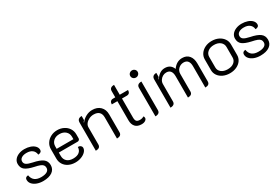

<svg xmlns="http://www.w3.org/2000/svg" viewBox="61 -1687 3873 2673"><g transform="rotate(-30 1997.0 -350.0)"><path d="M57 -121Q57 -164 107 -167Q125 -53 254 -53Q315 -53 348.5 -72.5Q382 -92 382 -130Q382 -156 369 -173Q356 -190 325.5 -202Q295 -214 240 -225Q145 -246 102.5 -278.5Q60 -311 60 -374Q60 -413 83.5 -443.5Q107 -474 149 -491.5Q191 -509 243 -509Q293 -509 336 -494.5Q379 -480 405 -452.5Q431 -425 431 -390Q431 -370 416 -358Q401 -346 374 -345Q370 -393 336 -420.5Q302 -448 243 -448Q192 -448 161.5 -428Q131 -408 131 -374Q131 -340 159 -321.5Q187 -303 253 -289Q358 -268 405 -232.5Q452 -197 452 -133Q452 -66 399 -28.5Q346 9 251 9Q198 9 153.5 -7.5Q109 -24 83 -53.5Q57 -83 57 -121Z M564 -171V-325Q564 -376 592 -418.5Q620 -461 667 -485Q714 -509 770 -509Q826 -509 873 -485.5Q920 -462 947 -420Q974 -378 974 -326V-260Q974 -247 963.5 -237Q953 -227 939 -227H636V-173Q636 -119 671 -86.5Q706 -54 770 -54Q835 -54 869.5 -83Q904 -112 904 -162Q928 -164 946 -150Q964 -136 964 -115Q964 -83 937 -54Q910 -25 865 -8Q820 9 770 9Q710 9 663 -14Q616 -37 590 -78Q564 -119 564 -171ZM905 -287V-326Q905 -379 868 -412.5Q831 -446 770 -446Q710 -446 673 -412.5Q636 -379 636 -326V-287Z M1095 -443Q1095 -509 1166 -509V-443Q1158 -435 1146 -419L1150 -414Q1181 -456 1230 -482.5Q1279 -509 1332 -509Q1414 -509 1461.5 -462Q1509 -415 1509 -338V-50Q1509 9 1435 9V-333Q1435 -386 1406 -415Q1377 -444 1318 -444Q1280 -444 1245.5 -427.5Q1211 -411 1190 -384Q1169 -357 1169 -326V-50Q1169 -20 1150.5 -5.5Q1132 9 1095 9Z M1700 -130V-439H1610Q1610 -468 1624 -484Q1638 -500 1663 -500H1701V-600Q1701 -659 1773 -659V-500H1906Q1906 -439 1850 -439H1774V-133Q1774 -91 1789.5 -73.5Q1805 -56 1844 -56Q1879 -56 1908 -74Q1918 -64 1918 -44Q1918 -23 1895 -7Q1872 9 1834 9Q1767 9 1733.5 -28.5Q1700 -66 1700 -130Z M2030 -652Q2030 -676 2047.5 -692.5Q2065 -709 2090 -709Q2114 -709 2131.5 -692.5Q2149 -676 2149 -652Q2149 -628 2131.5 -611Q2114 -594 2090 -594Q2065 -594 2047.5 -610.5Q2030 -627 2030 -652ZM2053 -449Q2053 -509 2126 -509V-50Q2126 9 2053 9Z M2295 -443Q2295 -509 2366 -509V-443Q2352 -427 2346 -419L2349 -414Q2383 -461 2419 -485Q2455 -509 2500 -509Q2594 -509 2627 -422Q2687 -509 2779 -509Q2850 -509 2888.5 -462.5Q2927 -416 2927 -338V-50Q2927 -20 2909 -5.5Q2891 9 2855 9V-335Q2855 -388 2833 -416.5Q2811 -445 2766 -445Q2718 -445 2683 -412Q2648 -379 2648 -329V-50Q2648 -20 2630 -5.5Q2612 9 2576 9V-335Q2576 -388 2554 -416.5Q2532 -445 2487 -445Q2456 -445 2428.5 -429Q2401 -413 2384.5 -386Q2368 -359 2368 -328V-50Q2368 9 2295 9Z M3044 -162V-334Q3044 -382 3071 -422Q3098 -462 3145.5 -485.5Q3193 -509 3254 -509Q3315 -509 3363 -485.5Q3411 -462 3438 -422Q3465 -382 3465 -334V-162Q3465 -114 3438 -75Q3411 -36 3362.5 -13.5Q3314 9 3254 9Q3194 9 3146 -13.5Q3098 -36 3071 -75Q3044 -114 3044 -162ZM3393 -164V-332Q3393 -382 3355 -413.5Q3317 -445 3254 -445Q3191 -445 3153 -413Q3115 -381 3115 -332V-164Q3115 -116 3153 -85.5Q3191 -55 3254 -55Q3318 -55 3355.5 -85.5Q3393 -116 3393 -164Z M3550 -121Q3550 -164 3600 -167Q3618 -53 3747 -53Q3808 -53 3841.5 -72.5Q3875 -92 3875 -130Q3875 -156 3862 -173Q3849 -190 3818.5 -202Q3788 -214 3733 -225Q3638 -246 3595.5 -278.5Q3553 -311 3553 -374Q3553 -413 3576.5 -443.5Q3600 -474 3642 -491.5Q3684 -509 3736 -509Q3786 -509 3829 -494.5Q3872 -480 3898 -452.5Q3924 -425 3924 -390Q3924 -370 3909 -358Q3894 -346 3867 -345Q3863 -393 3829 -420.5Q3795 -448 3736 -448Q3685 -448 3654.5 -428Q3624 -408 3624 -374Q3624 -340 3652 -321.5Q3680 -303 3746 -289Q3851 -268 3898 -232.5Q3945 -197 3945 -133Q3945 -66 3892 -28.5Q3839 9 3744 9Q3691 9 3646.5 -7.5Q3602 -24 3576 -53.5Q3550 -83 3550 -121Z"/></g></svg>

Font: K2D Light
Style: Regular
Weight: 300
Designer: Katatrad Aksorn Co.,Ltd.
Foundry: Cadson Demak Co.,Ltd.
Version: Version 1.000; ttfautohint (v1.6)